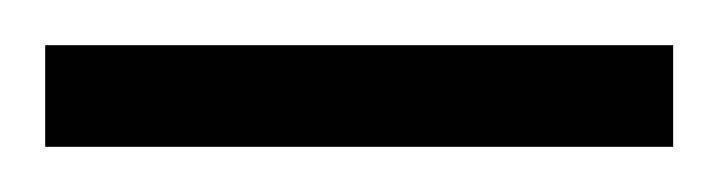

<svg xmlns="http://www.w3.org/2000/svg" viewBox="-20 -703 318 85"><path d="M0 -638V-683H278V-638Z"/></svg>

Font: Saira Light
Style: Regular
Weight: 300
Designer: Hector Gatti with collaboration of the Omnibus-Type team
Foundry: Omnibus-Type
Version: Version 1.100; ttfautohint (v1.8.3)